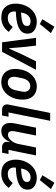

<svg xmlns="http://www.w3.org/2000/svg" viewBox="1029 -1874 857 2955"><g transform="rotate(90 1457.5 -396.5)"><path d="M250 12Q144 12 90 -47.5Q36 -107 36 -211Q36 -230 38 -249Q40 -268 44 -286Q58 -355 95 -411Q132 -467 188.5 -500.5Q245 -534 317 -534Q348 -534 379.5 -526.5Q411 -519 438 -502.5Q465 -486 481.5 -458.5Q498 -431 498 -391Q498 -358 485.5 -330.5Q473 -303 447 -282Q421 -261 380.5 -246Q340 -231 285.5 -222.5Q231 -214 159 -212Q158 -203 157.5 -195.5Q157 -188 157 -183Q157 -141 181 -114.5Q205 -88 259 -88Q298 -88 330 -105Q362 -122 396 -164L471 -102Q422 -40 368.5 -14Q315 12 250 12ZM309 -439Q277 -439 249.5 -424Q222 -409 203.5 -382Q185 -355 177 -317L173 -292Q237 -295 277.5 -302.5Q318 -310 340 -321Q362 -332 370.5 -347Q379 -362 379 -381Q379 -417 356 -428Q333 -439 309 -439ZM490 -752 350 -581 276 -621 391 -805Z M778 0H631L562 -522H682L706 -308L722 -110H729L818 -308L924 -522H1054Z M1244 12Q1182 12 1136.5 -13.5Q1091 -39 1066 -87.5Q1041 -136 1041 -205Q1041 -228 1043.5 -249Q1046 -270 1050 -290Q1065 -362 1101.5 -416.5Q1138 -471 1191.5 -502.5Q1245 -534 1311 -534Q1372 -534 1417.5 -509Q1463 -484 1488 -435.5Q1513 -387 1513 -317Q1513 -295 1511 -273.5Q1509 -252 1505 -232Q1491 -162 1454 -106.5Q1417 -51 1363.5 -19.5Q1310 12 1244 12ZM1250 -88Q1295 -88 1327 -121Q1359 -154 1371 -217L1389 -305Q1390 -312 1391.5 -321Q1393 -330 1393 -340Q1393 -368 1383 -389.5Q1373 -411 1353 -422.5Q1333 -434 1304 -434Q1260 -434 1228 -401.5Q1196 -369 1183 -306L1165 -217Q1164 -211 1163 -202Q1162 -193 1162 -182Q1162 -154 1172 -133Q1182 -112 1202 -100Q1222 -88 1250 -88Z M1758 0H1671Q1632 0 1609.5 -20.5Q1587 -41 1587 -75Q1587 -81 1588 -87Q1589 -93 1590 -100L1718 -740H1839L1711 -99H1777Z M1945 -522H2066L2004 -209Q2001 -194 1999 -180Q1997 -166 1997 -156Q1997 -125 2011 -108Q2025 -91 2055 -91Q2081 -91 2102 -103.5Q2123 -116 2141 -137Q2161 -160 2175 -188.5Q2189 -217 2195 -247L2250 -522H2372L2287 -99H2350L2330 0H2244Q2208 0 2185.5 -19.5Q2163 -39 2163 -73Q2163 -80 2164 -88.5Q2165 -97 2166 -103L2169 -116H2163Q2135 -56 2095.5 -22Q2056 12 1998 12Q1937 12 1904.5 -24.5Q1872 -61 1872 -126Q1872 -144 1874 -162Q1876 -180 1880 -199Z M2651 12Q2545 12 2491 -47.5Q2437 -107 2437 -211Q2437 -230 2439 -249Q2441 -268 2445 -286Q2459 -355 2496 -411Q2533 -467 2589.5 -500.5Q2646 -534 2718 -534Q2749 -534 2780.5 -526.5Q2812 -519 2839 -502.5Q2866 -486 2882.5 -458.5Q2899 -431 2899 -391Q2899 -358 2886.5 -330.5Q2874 -303 2848 -282Q2822 -261 2781.5 -246Q2741 -231 2686.5 -222.5Q2632 -214 2560 -212Q2559 -203 2558.5 -195.5Q2558 -188 2558 -183Q2558 -141 2582 -114.5Q2606 -88 2660 -88Q2699 -88 2731 -105Q2763 -122 2797 -164L2872 -102Q2823 -40 2769.5 -14Q2716 12 2651 12ZM2710 -439Q2678 -439 2650.5 -424Q2623 -409 2604.5 -382Q2586 -355 2578 -317L2574 -292Q2638 -295 2678.5 -302.5Q2719 -310 2741 -321Q2763 -332 2771.5 -347Q2780 -362 2780 -381Q2780 -417 2757 -428Q2734 -439 2710 -439ZM2891 -752 2751 -581 2677 -621 2792 -805Z"/></g></svg>

Font: IBM Plex Sans SemiBold
Style: Italic
Weight: 600
Italic angle: -11.31°
Designer: Mike Abbink, Paul van der Laan, Pieter van Rosmalen
Foundry: Bold Monday
Version: Version 3.201